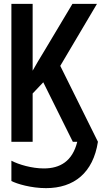

<svg xmlns="http://www.w3.org/2000/svg" viewBox="-20 -734 540 994"><path d="M39 0H149V-250L204 -308L357 0H380C355 101 291 138 207 138C145 138 77 118 39 98V203C67 218 142 240 218 240C363 240 462 161 487 0L292 -393L482 -714H355L211 -473C184 -429 167 -400 149 -368V-714H39Z"/></svg>

Font: Noto Sans Mono ExtraCondensed SemiBold
Style: Regular
Weight: 600
Width: 2
Designer: Monotype Design Team
Foundry: Monotype Imaging Inc.
Version: Version 2.014